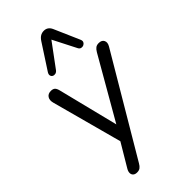

<svg xmlns="http://www.w3.org/2000/svg" viewBox="-288 -840 1100 1100"><g transform="rotate(-45 261.5 -290.0)"><path d="M119.2 186.9Q103.2 186.9 94.7 179.1Q86.2 171.3 86 158.8Q85.8 146.4 94.1 132.2L187.5 -24.9L182.1 10.2L61.8 -435.9Q55 -461.2 65.7 -477.2Q76.3 -493.3 99.2 -493.3Q116.7 -493.3 125.2 -485Q133.7 -476.8 138.5 -455.9L237.6 -58.6H209.8L442.9 -463.7Q452.1 -479.2 461.8 -486.2Q471.5 -493.3 487.1 -493.3Q511.4 -493.3 519.7 -476.7Q528 -460.1 515.3 -438.1L163.4 156.8Q154.7 172.3 144.7 179.6Q134.7 186.9 119.2 186.9ZM359.7 -734.4 427.2 -580Q432.6 -567.8 428.4 -559Q424.3 -550.3 415.2 -546.2Q406.2 -542.1 396.6 -544.5Q387.1 -547 381.8 -557.2L309.5 -698.7L203.9 -555.8Q196.5 -546.5 186.5 -544.2Q176.5 -542 168.4 -546.4Q160.4 -550.8 158.2 -560Q156 -569.3 163.3 -581.1L262.7 -733.9Q273.5 -750.5 286.2 -758Q298.8 -765.5 314.4 -765.5Q345.6 -765.5 359.7 -734.4Z"/></g></svg>

Font: Nunito Variable Extra Light
Style: Italic
Weight: 200
Italic angle: -9°
Designer: Vernon Adams
Foundry: Vernon Adams
Version: Version 3.602